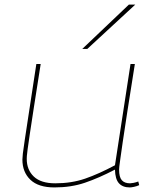

<svg xmlns="http://www.w3.org/2000/svg" viewBox="-20 -810 680 840"><path d="M218 10Q148 10 113 -23.5Q78 -57 78 -112Q78 -120 80 -138.5Q82 -157 88.5 -199Q95 -241 107 -320.5Q119 -400 139 -530H158Q140 -416 128.5 -342Q117 -268 110.5 -224Q104 -180 101 -158Q98 -136 97.5 -127.5Q97 -119 97 -115Q97 -67 128 -37.5Q159 -8 222 -8Q293 -8 352.5 -28.5Q412 -49 483 -87L551 -530H570Q550 -404 537 -321Q524 -238 517 -189Q510 -140 506.5 -115.5Q503 -91 502 -81.5Q501 -72 501 -68Q501 -35 513 -21.5Q525 -8 549 -8Q554 -8 564.5 -10Q575 -12 585 -16L589 0Q578 5 566 7.5Q554 10 548 10Q517 10 500.5 -8Q484 -26 483 -68Q412 -31 351.5 -10.5Q291 10 218 10ZM340 -596 544 -790H572L362 -596Z"/></svg>

Font: Georama Extended Thin
Style: Italic
Weight: 100
Width: 7
Italic angle: -9°
Designer: Jean-Baptiste Levee
Foundry: Production Type
Version: Version 1.000